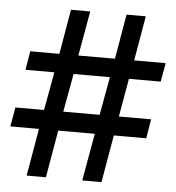

<svg xmlns="http://www.w3.org/2000/svg" viewBox="-51 -748 730 795"><g transform="rotate(5 314.0 -350.0)"><path d="M443 -700 411 -514H259L292 -700H212L180 -514H59L46 -436H166L137 -277H18L4 -197H123L89 0H169L203 -197H355L320 0H400L434 -197H569L582 -277H448L476 -436H608L622 -514H491L523 -700ZM397 -436 368 -277H217L246 -436Z"/></g></svg>

Font: Unageo
Style: Regular
Weight: 400
Designer: Richard Sepsi
Foundry: Richard Sepsi
Version: Version 2.000